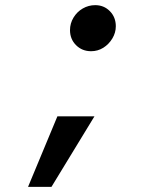

<svg xmlns="http://www.w3.org/2000/svg" viewBox="-20 -557 640 746"><path d="M334 -358Q299 -358 275.5 -381.5Q252 -405 252 -440Q252 -466 265.5 -488.5Q279 -511 301.5 -524Q324 -537 350 -537Q384 -537 407 -513.5Q430 -490 430 -455Q430 -430 416.5 -407.5Q403 -385 381.5 -371.5Q360 -358 334 -358ZM89 169 203 -105H347L180 169Z"/></svg>

Font: Red Hat Mono SemiBold
Style: Italic
Weight: 600
Italic angle: -12°
Monospace: yes
Designer: Pentagram, MCKL
Foundry: MCKL
Version: Version 1.030